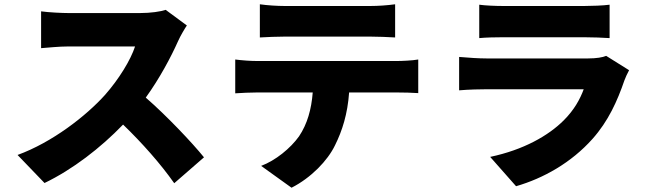

<svg xmlns="http://www.w3.org/2000/svg" viewBox="-20 -802 3040 897"><path d="M754 -756C731 -748 684 -741 634 -741H300C271 -741 207 -744 172 -749V-577C200 -579 255 -585 300 -585H611C590 -521 536 -433 471 -359C382 -260 224 -137 62 -78L188 53C319 -10 450 -111 555 -220C645 -133 730 -37 794 54L933 -67C878 -135 758 -262 661 -346C726 -436 779 -536 812 -610C823 -635 844 -670 853 -683Z M1710 -631C1748 -631 1789 -629 1826 -627V-782C1789 -777 1747 -774 1710 -774H1310C1276 -774 1228 -777 1194 -782V-627C1227 -629 1275 -631 1310 -631ZM1180 -517C1149 -517 1110 -520 1079 -524V-366C1107 -368 1151 -370 1180 -370H1441C1435 -292 1416 -223 1377 -165C1337 -109 1267 -52 1200 -27L1342 75C1433 29 1511 -52 1545 -123C1579 -191 1604 -270 1611 -370H1835C1865 -370 1907 -369 1934 -367V-524C1906 -519 1856 -517 1835 -517Z M2812 -541C2796 -534 2766 -529 2728 -529H2252C2218 -529 2171 -532 2125 -536V-380C2170 -384 2227 -385 2252 -385H2707C2690 -339 2663 -289 2614 -240C2542 -168 2426 -102 2270 -69L2391 68C2519 31 2649 -42 2748 -153C2822 -236 2864 -330 2897 -426C2901 -438 2911 -459 2919 -474ZM2219 -624C2249 -627 2297 -628 2331 -628H2708C2746 -628 2800 -626 2828 -624V-780C2799 -776 2742 -774 2710 -774H2331C2296 -774 2247 -776 2219 -780Z"/></svg>

Font: Noto Sans CJK KR Black
Style: Regular
Weight: 900
Designer: Ryoko NISHIZUKA (kana & ideographs); Paul D. Hunt (Latin, Greek & Cyrillic); Wenlong ZHANG (bopomofo); Sandoll Communica
Foundry: Adobe Systems Incorporated
Version: Version 1.004;PS 1.004;hotconv 1.0.82;makeotf.lib2.5.63406